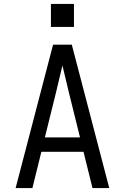

<svg xmlns="http://www.w3.org/2000/svg" viewBox="-20 -964 640 984"><path d="M60 0 188 -490 252 -735H348L412 -490L540 0H454L408 -186H192L146 0ZM390 -260 333 -490Q325 -525 316.5 -559.5Q308 -594 300 -628Q292 -594 283.5 -559.5Q275 -525 267 -490L210 -260ZM241 -826V-944H359V-826Z"/></svg>

Font: Nova
Style: Regular
Weight: 400
Monospace: yes
Designer: Belleve Invis
Foundry: Belleve Invis
Version: Version 24.1.4; ttfautohint (v1.8.4)